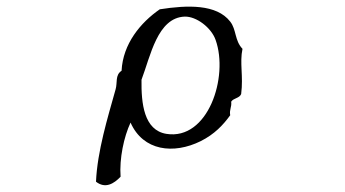

<svg xmlns="http://www.w3.org/2000/svg" viewBox="-20 -486 1040 578"><path d="M710 -339C686 -364 692 -397 673 -421C632 -474 544 -471 461 -458C403 -418 350 -354 346 -273C326 -260 334 -237 328 -217C304 -131 273 -31 269 61C297 83 323 67 343 46C339 -9 353 -74 373 -117C411 -31 503 -21 584 -61C626 -82 652 -110 673 -139C670 -157 678 -163 676 -180C683 -191 701 -190 706 -203C713 -258 701 -296 710 -339ZM629 -366C669 -254 606 -63 481 -83C413 -94 405 -175 406 -246C433 -317 454 -433 536 -436C571 -437 616 -403 629 -366Z"/></svg>

Font: Yuji Syuku Std R
Style: Regular
Weight: 400
Designer: Kataoka Yuji
Foundry: Kinuta Font Factory
Version: Version 3.000;hotconv 1.0.111;makeotfexe 2.5.65597